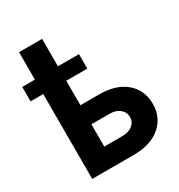

<svg xmlns="http://www.w3.org/2000/svg" viewBox="-185 -916 968 1039"><g transform="rotate(-30 298.5 -396.0)"><path d="M363.3 -620.6V-530.3H231.9V-377.4H345.7Q453.6 -377.9 514.4 -326.2Q575.2 -274.4 575.2 -188Q575.2 -104 514.4 -52Q453.6 0 345.7 0H87.9V-530.3H8.8V-620.6H87.9V-792H231.9V-620.6ZM231.9 -119.1H345.7Q383.8 -119.1 408.2 -138.2Q432.6 -157.2 432.6 -187Q432.6 -218.8 408.2 -238.8Q383.8 -258.8 345.7 -258.3H231.9Z"/></g></svg>

Font: Inter Tight
Style: Bold
Weight: 700
Designer: Rasmus Andersson
Foundry: rsms
Version: Version 3.004; ttfautohint (v1.8.4.7-5d5b)